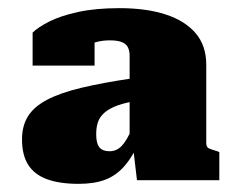

<svg xmlns="http://www.w3.org/2000/svg" viewBox="-20 -745 589 471"><path d="M306 -553V-496Q278 -491 260 -483Q242 -475 232.5 -465Q223 -455 219.5 -443Q216 -431 216 -416Q216 -401 219.5 -391.5Q223 -382 230.5 -378Q238 -374 249 -374Q266 -374 278.5 -387Q291 -400 304 -430L324 -403Q307 -363 286.5 -339Q266 -315 239 -304.5Q212 -294 173 -294Q126 -294 95 -305.5Q64 -317 49 -341Q34 -365 34 -403Q34 -436 48.5 -459.5Q63 -483 95 -500Q127 -517 179 -529.5Q231 -542 306 -553ZM316 -303 306 -388 298 -379V-608Q298 -620 294 -628.5Q290 -637 279.5 -641.5Q269 -646 249 -646Q233 -646 219 -642.5Q205 -639 195 -633.5Q185 -628 181 -621Q178 -627 179.5 -636.5Q181 -646 188.5 -654Q196 -662 212 -663V-584H60V-665Q73 -678 100.5 -692Q128 -706 171 -715.5Q214 -725 273 -725Q339 -725 386.5 -709.5Q434 -694 460 -663.5Q486 -633 486 -586V-394Q486 -384 492.5 -381Q499 -378 513 -374L518 -372V-303Z"/></svg>

Font: Roboto Serif Black
Style: Regular
Weight: 900
Designer: Greg Gazdowicz
Foundry: Commercial Type
Version: Version 1.008